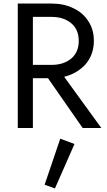

<svg xmlns="http://www.w3.org/2000/svg" viewBox="-20 -720 600 1080"><path d="M165 -355H270Q337 -355 380 -390Q423 -426 423 -490Q423 -554 380 -590Q337 -625 270 -625H165ZM165 -280V0H80V-700H270Q340 -700 392 -674Q445 -650 476 -602Q508 -555 508 -490Q508 -413 461 -358Q413 -306 341 -288L550 0H445L250 -280ZM319 60 399 90 289 340 231 319Z"/></svg>

Font: jost-mod-400
Style: Regular
Weight: 400
Version: Version 3.200; ttfautohint (v0.97) -l 8 -r 50 -G 200 -x 14 -